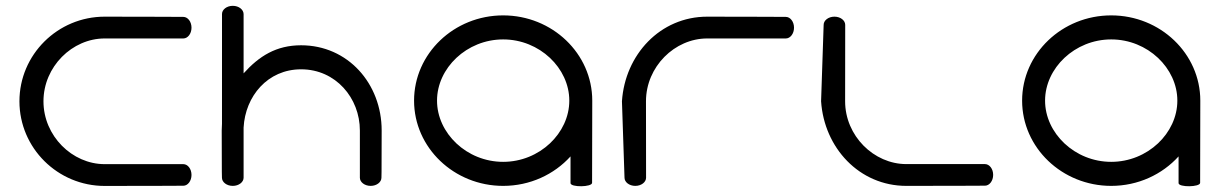

<svg xmlns="http://www.w3.org/2000/svg" viewBox="-20 -638 4194 659"><path d="M609.3 -580C609.3 -580 500.8 -580.8 339.3 -580.8C177.8 -580.8 46.7 -450.4 46.7 -290.3C46.7 -130.2 177.8 0.2 339.3 0.2C500.8 0.2 609.3 -0.5 609.3 -0.5C624.3 -0.5 637.3 -16.7 637.3 -37.6C637.3 -58.5 624.3 -74.6 609.3 -74.6C609.3 -74.6 450.8 -74.6 339.3 -74.6C227.8 -74.6 129.2 -171.4 129.2 -290.3C129.2 -409.2 227.8 -506 339.3 -506C450.8 -506 609.3 -506 609.3 -506C624.3 -506 637.3 -522.1 637.3 -543C637.3 -563.9 624.3 -580 609.3 -580Z M778.8 0H779C799.9 0 816.1 -13 816.1 -28V-200.2C821.8 -307.5 898.3 -400.1 1013.5 -400.1C1132.4 -400.1 1215.2 -301.5 1215.2 -190C1215.2 -78.5 1215.2 -28 1215.2 -28C1215.2 -13 1231.3 0 1252.2 0C1273.1 0 1289.2 -13 1289.2 -28C1289.2 -28 1290 -28.5 1290 -190C1290 -351.5 1173.6 -482.6 1013.5 -482.6C928.2 -482.6 869.3 -445.4 816.1 -386.2V-590C815.7 -605 799.9 -618 779 -618C758.1 -618 742 -605 742 -590C741.9 -589.9 741.9 -377 741.9 -213.3C741.3 -205.6 741 -197.8 741 -190C741 -28.5 741.8 -28 741.8 -28C741.8 -13 757.9 0 778.8 0Z M2012.2 -10.5 2012.8 -292.6C2012.8 -454.1 1875.6 -585.2 1707 -585.2C1538.4 -585.2 1401.2 -454.1 1401.2 -292.6C1401.2 -131.1 1538.4 0 1707 0C1799.2 0 1882 -39.2 1938.2 -101.2C1938.2 -70.6 1938.2 -40.1 1938.2 -9.5C1938.2 5.5 2012.2 4.5 2012.2 -10.5ZM1480 -292.6C1480 -404.1 1581.8 -502.7 1707 -502.7C1832.2 -502.7 1934 -404.1 1934 -292.6C1934 -181.1 1832.2 -82.5 1707 -82.5C1581.8 -82.5 1480 -181.1 1480 -292.6Z M2197.5 -28C2197.5 -28 2197.2 -171.4 2197.2 -290.3C2197.2 -409.2 2295.8 -506 2407.3 -506C2518.8 -506 2677.3 -506 2677.3 -506C2692.3 -506 2705.3 -522.1 2705.3 -543C2705.3 -563.9 2692.3 -580 2677.3 -580C2677.3 -580 2568.8 -580.8 2407.3 -580.8C2245.8 -580.8 2125.2 -450.1 2114.7 -290.3C2114.7 -290.3 2123.5 -28 2123.5 -28C2123.5 -13 2139.6 0 2160.5 0C2181.4 0 2197.5 -13 2197.5 -28Z M2881 -552.8C2881 -567.8 2864.9 -580.8 2844 -580.8C2823.1 -580.8 2807 -567.8 2807 -552.8L2798.2 -290.5C2808.7 -130.7 2929.3 0 3090.8 0C3252.3 0 3360.8 -0.7 3360.8 -0.7C3375.8 -0.7 3388.8 -16.9 3388.8 -37.8C3388.8 -58.7 3375.8 -74.8 3360.8 -74.8C3360.8 -74.8 3202.3 -74.8 3090.8 -74.8C2979.3 -74.8 2880.7 -171.6 2880.7 -290.5C2880.7 -409.4 2881 -552.8 2881 -552.8Z M4099.2 -10.5 4099.8 -292.6C4099.8 -454.1 3962.6 -585.2 3794 -585.2C3625.4 -585.2 3488.2 -454.1 3488.2 -292.6C3488.2 -131.1 3625.4 0 3794 0C3886.2 0 3969 -39.2 4025.2 -101.2C4025.2 -70.6 4025.2 -40.1 4025.2 -9.5C4025.2 5.5 4099.2 4.5 4099.2 -10.5ZM3567 -292.6C3567 -404.1 3668.8 -502.7 3794 -502.7C3919.2 -502.7 4021 -404.1 4021 -292.6C4021 -181.1 3919.2 -82.5 3794 -82.5C3668.8 -82.5 3567 -181.1 3567 -292.6Z"/></svg>

Font: Hi.
Style: Regular
Weight: 400
Designer: Mew Too, Robert Jablonski
Foundry: Cannot Into Space Fonts
Version: Version 1.996